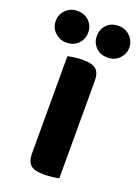

<svg xmlns="http://www.w3.org/2000/svg" viewBox="-211 -910 717 983"><g transform="rotate(20 147.5 -418.0)"><path d="M-53 -755Q-53 -790 -28 -815.5Q-3 -841 34 -841Q76 -841 100 -815.5Q124 -790 124 -755Q124 -720 100 -694.5Q76 -669 34 -669Q16 -669 0 -676Q-16 -683 -28 -694.5Q-40 -706 -46.5 -721.5Q-53 -737 -53 -755ZM171 -755Q171 -790 194.5 -815.5Q218 -841 260 -841Q279 -841 295 -834Q311 -827 323 -815Q335 -803 341.5 -787.5Q348 -772 348 -755Q348 -720 323 -694.5Q298 -669 260 -669Q218 -669 194.5 -694.5Q171 -720 171 -755ZM240 -4Q229 -1 205.5 2Q182 5 159 5Q136 5 118.5 1.5Q101 -2 89 -11Q77 -20 71 -36Q65 -52 65 -78V-606Q76 -608 100 -611.5Q124 -615 146 -615Q169 -615 186.5 -611.5Q204 -608 216 -599Q228 -590 234 -574Q240 -558 240 -532Z"/></g></svg>

Font: Baloo Thambi
Style: Regular
Weight: 400
Designer: Aadarsh Rajan and Ek Type
Foundry: Ek Type
Version: Version 1.443;PS 1.000;hotconv 16.6.51;makeotf.lib2.5.65220;